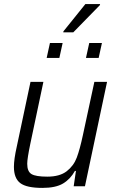

<svg xmlns="http://www.w3.org/2000/svg" viewBox="-20 -910 568 938"><path d="M48 -95Q48 -132 62 -194L129 -510H192L128 -207Q113 -135 113 -110Q113 -72 134 -59.5Q155 -47 211 -47Q272 -47 306 -73.5Q340 -100 355 -140Q370 -180 385 -250L441 -510H503L395 0H340L351 -75H346Q324 -35 288 -13.5Q252 8 187 8Q110 8 79 -15.5Q48 -39 48 -95ZM208 -627 224 -700H286L270 -627ZM400 -627 416 -700H478L462 -627ZM289 -752 290 -757 397 -890H469L468 -885L338 -752Z"/></svg>

Font: Saira Semi Condensed Light
Style: Italic
Weight: 300
Width: 4
Italic angle: -12°
Designer: Hector Gatti with collaboration of the Omnibus-Type team
Foundry: Omnibus-Type
Version: Version 1.001; ttfautohint (v1.8)